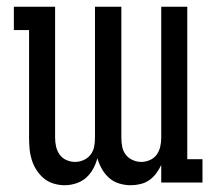

<svg xmlns="http://www.w3.org/2000/svg" viewBox="-20 -540 640 568"><path d="M171 8Q155 8 138.5 3Q122 -2 109.5 -12.5Q97 -23 88 -37Q79 -51 74 -67Q69 -83 67.5 -99.5Q66 -116 66 -133V-451H21V-520H143V-133Q143 -119 146 -106Q149 -93 156.5 -82.5Q164 -72 176.5 -66.5Q189 -61 202 -61Q215 -61 227.5 -66.5Q240 -72 248 -82.5Q256 -93 258.5 -106Q261 -119 261 -133V-520H339V-133Q339 -119 341.5 -106Q344 -93 352 -82.5Q360 -72 372.5 -66.5Q385 -61 398 -61Q411 -61 423.5 -66.5Q436 -72 443.5 -82.5Q451 -93 454 -106Q457 -119 457 -133V-520H534V-69H579V0H457V-52Q451 -39 442 -27Q433 -15 421.5 -7Q410 1 395.5 4.5Q381 8 367 8Q350 8 333 3Q316 -2 303 -13.5Q290 -25 281.5 -40Q273 -55 268 -72Q264 -56 255.5 -40.5Q247 -25 234.5 -14Q222 -3 205 2.5Q188 8 171 8Z"/></svg>

Font: Iosevka HT Extended
Style: Regular
Weight: 400
Width: 7
Monospace: yes
Designer: Belleve Invis
Foundry: Belleve Invis
Version: Version 32.3.0; ttfautohint (v1.8.4)